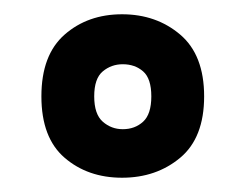

<svg xmlns="http://www.w3.org/2000/svg" viewBox="-20 -728 342 269"><path d="M151 -479Q103 -479 70.5 -507Q38 -535 38 -593Q38 -651 70.5 -679.5Q103 -708 151 -708Q199 -708 232.5 -679.5Q266 -651 266 -593Q266 -535 232.5 -507Q199 -479 151 -479ZM152 -547Q169 -547 180.5 -557.5Q192 -568 192 -593Q192 -618 180.5 -628Q169 -638 152 -638Q136 -638 124 -628Q112 -618 112 -593Q112 -568 124 -557.5Q136 -547 152 -547Z"/></svg>

Font: AR One Sans
Style: Bold
Weight: 700
Designer: Niteesh Yadav
Foundry: Niteesh Yadav
Version: Version 1.001;gftools[0.9.33]